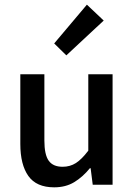

<svg xmlns="http://www.w3.org/2000/svg" viewBox="-20 -791 574 822"><path d="M212 11Q136 11 101.5 -37.5Q67 -86 67 -175V-473H170V-189Q170 -129 188.5 -103Q207 -77 248 -77Q280 -77 305 -93Q330 -109 358 -146V-473H462V0H377L368 -71H365Q334 -33 297.5 -11Q261 11 212 11ZM264 -554 212 -605 352 -771 424 -703Z"/></svg>

Font: Narnoor Medium
Style: Regular
Weight: 500
Designer: S. Sridhar Murthy
Foundry: SIL International
Version: Version 3.000